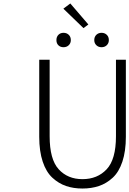

<svg xmlns="http://www.w3.org/2000/svg" viewBox="-20 -1073 745 1106"><path d="M206 -285V-729H266V-288Q266 -155 318 -98Q370 -41 455 -41Q541 -41 594.5 -98Q648 -155 648 -288V-729H705V-285Q705 -202 685 -142Q665 -82 629 -49Q593 -16 550 -1.5Q507 13 455 13Q403 13 360.5 -1.5Q318 -16 282 -49Q246 -82 226 -142Q206 -202 206 -285ZM489 -932 461 -911 345 -1023 385 -1053ZM388 -842Q388 -824 376 -812.5Q364 -801 346 -801Q328 -801 316.5 -812Q305 -823 305 -842Q305 -861 316.5 -872.5Q328 -884 346 -884Q364 -884 376 -872.5Q388 -861 388 -842ZM523 -842Q523 -861 535 -872.5Q547 -884 565 -884Q583 -884 595 -872.5Q607 -861 607 -842Q607 -824 595 -812.5Q583 -801 565 -801Q547 -801 535 -812.5Q523 -824 523 -842Z"/></svg>

Font: NotoSansHansLight
Style: Regular
Weight: 300
Designer: Ryoko NISHIZUKA  (kana & ideographs); Paul D. Hunt (Latin, Greek & Cyrillic); Wenlong ZHANG  (bopomofo); Sandoll Communi
Foundry: Adobe Systems Incorporated
Version: Version 1.00;December 8, 2021;FontCreator 13.0.0.2675 64-bit